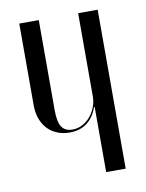

<svg xmlns="http://www.w3.org/2000/svg" viewBox="-64 -542 447 589"><g transform="rotate(-10 160.0 -247.5)"><path d="M217.6 -202.9H219.6V-172.9V0H280.4V-495H219.6V-234.9Q219.6 -218.9 213.6 -203Q207.6 -187.1 197.2 -174.6Q186.8 -162.1 172.3 -154.2Q157.9 -146.4 140.6 -146.4Q118.1 -146.4 107.6 -161.9Q97 -177.5 97 -214.5V-495H36.2V-240.1Q36.2 -216.2 43.4 -197.4Q50.5 -178.5 63.2 -165.5Q75.9 -152.5 93.3 -145.7Q110.8 -138.9 131.1 -138.9Q163 -138.9 184.9 -155.3Q206.8 -171.8 217.6 -202.9Z"/></g></svg>

Font: Moniqa Black
Style: Regular
Weight: 900
Designer: Rajesh Rajput
Foundry: Rajesh Rajput
Version: Version 1.000